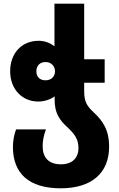

<svg xmlns="http://www.w3.org/2000/svg" viewBox="-20 -780 647 1040"><path d="M309 240C475 240 571 158 571 15C571 -77 537 -125 486 -173C449 -207 436 -232 436 -286V-332H547V-459H436V-760H275V-529C250 -549 220 -559 189 -559C98 -559 35 -492 35 -394C35 -297 100 -230 187 -230C219 -230 251 -240 276 -258V-239C276 -170 300 -131 347 -89C384 -53 405 -27 405 22C405 76 371 110 310 110C244 110 211 74 211 12C211 -20 218 -51 229 -79H67C56 -51 50 -15 50 16C50 159 136 240 309 240ZM227 -345C196 -345 177 -363 177 -394C177 -424 196 -444 227 -444C257 -444 278 -422 278 -394C278 -365 257 -345 227 -345Z"/></svg>

Font: Noto Sans Georgian SemiCondensed Extra
Style: Regular
Weight: 800
Width: 4
Designer: Monotype Design Team
Foundry: Monotype Imaging Inc.
Version: Version 1.901